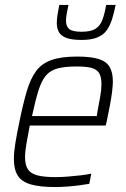

<svg xmlns="http://www.w3.org/2000/svg" viewBox="-20 -746 508 774"><path d="M202 8Q141 8 104.5 -2.5Q68 -13 52 -37.5Q36 -62 36 -105Q36 -133 42 -169.5Q48 -206 58 -254Q73 -328 88 -378.5Q103 -429 125.5 -459.5Q148 -490 187.5 -504Q227 -518 291 -518Q345 -518 376.5 -508.5Q408 -499 421.5 -477Q435 -455 435 -417Q435 -403 432 -377.5Q429 -352 423 -320.5Q417 -289 410 -256L406 -240H100Q92 -198 86.5 -166.5Q81 -135 81 -112Q81 -81 92.5 -63.5Q104 -46 131 -39Q158 -32 204 -32Q226 -32 252 -34Q278 -36 303.5 -39Q329 -42 348 -46L340 -5Q324 -2 301 1Q278 4 252 6Q226 8 202 8ZM109 -278H370L373 -297Q379 -328 384 -356.5Q389 -385 389 -406Q389 -438 378.5 -453Q368 -468 346 -473Q324 -478 289 -478Q243 -478 213.5 -470.5Q184 -463 166 -442.5Q148 -422 135.5 -382.5Q123 -343 109 -278ZM309 -585Q270 -585 248 -593Q226 -601 217.5 -616.5Q209 -632 209 -653Q209 -669 212 -687.5Q215 -706 219 -726H256Q252 -707 249 -691Q246 -675 246 -662Q246 -640 259 -629Q272 -618 309 -618Q346 -618 365 -630Q384 -642 393 -666.5Q402 -691 408 -726H446Q440 -695 432 -669.5Q424 -644 411 -625Q398 -606 373.5 -595.5Q349 -585 309 -585Z"/></svg>

Font: Saira SemiCondensed ExtraLight
Style: Italic
Weight: 250
Width: 4
Italic angle: -12°
Designer: Hector Gatti with collaboration of the Omnibus-Type team
Foundry: Omnibus-Type
Version: Version 1.101